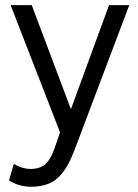

<svg xmlns="http://www.w3.org/2000/svg" viewBox="-20 -505 538 750"><path d="M102.5 224.5Q81 224.5 59.8 219.2Q38.5 214 15.5 200L34 134.5Q49 145 66.8 150Q84.5 155 97.5 155Q137.5 155 158 135.5Q178.5 116 192.5 76L214.5 12L21.5 -485H104L257 -78.5L406 -485H485L269.5 85Q248 141 223.5 171.2Q199 201.5 169 213Q139 224.5 102.5 224.5Z"/></svg>

Font: Geologica Thin Roman ExtraLight
Style: Regular
Weight: 250
Version: Version 1.010;gftools[0.9.28]